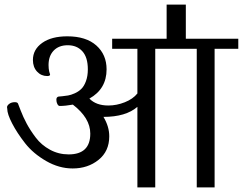

<svg xmlns="http://www.w3.org/2000/svg" viewBox="-20 -820 1062 840"><path d="M659.2 0V-606.4H762.7V-650.4H470.7V-606.4H581.1V-411.1Q561.5 -386.7 525.9 -372.6Q490.2 -358.4 454.1 -358.4Q400.4 -358.4 371.1 -388.7Q446.3 -430.7 446.3 -516.6Q446.3 -581.1 401.4 -621.1Q356.4 -661.1 274.4 -661.1Q205.1 -661.1 164.6 -632.3Q124 -603.5 124 -557.6Q124 -526.4 142.1 -506.8Q160.2 -487.3 186.5 -487.3Q199.2 -487.3 199.2 -494.1L195.3 -506.8Q192.4 -519.5 192.4 -535.2Q192.4 -575.2 214.8 -598.6Q237.3 -622.1 276.4 -622.1Q316.4 -622.1 340.3 -595.7Q364.3 -569.3 364.3 -516.6Q364.3 -487.3 356 -464.8Q347.7 -442.4 335.4 -430.7Q323.2 -418.9 306.6 -411.6Q290 -404.3 277.8 -402.3Q265.6 -400.4 252 -398.9Q238.3 -397.5 236.3 -397.5Q226.6 -395.5 226.6 -383.8Q226.6 -373 231 -364.7Q235.4 -356.4 241.2 -356.4Q265.6 -356.4 298.8 -362.3Q375 -303.7 375 -235.4Q375 -144.5 280.3 -144.5Q236.3 -144.5 198.7 -165Q161.1 -185.5 136.7 -217.8Q112.3 -250 96.7 -279.3Q81.1 -308.6 70.3 -336.9Q59.6 -365.2 58.6 -367.2Q55.7 -373 44.9 -373Q30.3 -373 20.5 -365.7Q10.7 -358.4 10.7 -350.6Q10.7 -349.6 11.2 -348.1Q11.7 -346.7 11.7 -343.8Q11.7 -321.3 33.2 -279.8Q54.7 -238.3 89.8 -193.4Q125 -148.4 181.6 -115.7Q238.3 -83 297.9 -83Q364.3 -83 411.1 -120.6Q458 -158.2 458 -223.6Q458 -266.6 432.6 -308.6Q530.3 -308.6 581.1 -352.5V0ZM918.9 0V-606.4H1022.5V-650.4H737.3V-606.4H840.8V0ZM793 -648.4V-799.8H709V-648.4Z"/></svg>

Font: Kurale
Style: Regular
Weight: 400
Version: 1.0; ttfautohint (v1.3)